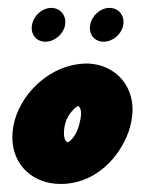

<svg xmlns="http://www.w3.org/2000/svg" viewBox="-20 -457 376 480"><path d="M288.1 -394.5C288.6 -397.1 288.8 -399.6 288.8 -402.1C288.8 -422.1 274.1 -437.3 253.8 -437.3C231.1 -437.3 209.5 -418.2 205.4 -394.5C204.9 -391.9 204.7 -389.3 204.7 -386.8C204.7 -367 218.7 -352.7 238.9 -352.7C261.6 -352.7 283.9 -370.9 288.1 -394.5ZM142.7 -394.5C143.1 -397.1 143.3 -399.6 143.3 -402.1C143.3 -422.1 128.6 -437.3 108.4 -437.3C85.6 -437.3 64.1 -418.2 59.9 -394.5C59.5 -391.9 59.2 -389.3 59.2 -386.8C59.2 -367 73.3 -352.7 93.5 -352.7C116.2 -352.7 138.5 -370.9 142.7 -394.5ZM308.5 -154.2C308.7 -155.6 308.6 -154.5 309.3 -159.3C310.7 -167.4 311.4 -175.4 311.4 -183.1C311.4 -247 265.6 -295.4 200 -298.2L199.4 -298.2H198.8C103.5 -298.2 27.1 -219 13.3 -141.2C11.7 -131.7 10.9 -122.6 10.9 -113.9C10.9 -42.5 64.3 2.9 131.2 2.9C234.2 2.9 296.9 -88.5 308.5 -154.2ZM181.3 -160C173.7 -117.3 155.6 -104.1 149.4 -101C147.6 -101.9 139.8 -105.4 139.8 -124.1C139.8 -128.9 140.3 -134.5 141.5 -141.4C146.1 -167.3 163.3 -185.1 175.3 -192.6C177.6 -190.6 182.6 -186.7 182.6 -173.5C182.6 -169.8 182.2 -165.3 181.3 -160Z"/></svg>

Font: TudorRose
Style: BoldOblique
Weight: 500
Version: Version 001.000